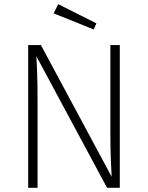

<svg xmlns="http://www.w3.org/2000/svg" viewBox="-20 -900 709 920"><path d="M259 -880 237 -836 429 -759 442 -788ZM554 -684H509V-253C509 -163 513 -86 515 -53L176 -684H115V0H160V-407C160 -528 157 -587 154 -631L493 0H554Z"/></svg>

Font: Fira Sans ExtraLight
Style: Regular
Weight: 200
Designer: bBox Type GmbH & Carrois Corporate GbR & Edenspiekermann AG
Foundry: bBox Type GmbH & Carrois Corporate GbR & Edenspiekermann AG
Version: Version 4.300;PS 004.300;hotconv 1.0.88;makeotf.lib2.5.64775